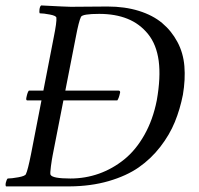

<svg xmlns="http://www.w3.org/2000/svg" viewBox="-26 -666 714 689"><path d="M246.1 -533.2 163.1 -109.4Q160.2 -95.2 156.7 -69.1Q153.3 -43 155.3 -39.1Q161.6 -25.4 226.6 -25.4Q279.8 -25.4 328.9 -42.7Q377.9 -60.1 419.7 -93.8Q461.4 -127.4 492.2 -181.9Q522.9 -236.3 536.6 -305.7Q551.3 -388.7 543.5 -447.5Q535.6 -506.3 505.4 -543.7Q475.1 -581.1 431.4 -598.6Q387.7 -616.2 330.1 -616.2Q270 -616.2 264.6 -605.5Q256.8 -589.8 246.1 -533.2ZM359.9 -642.6Q421.9 -642.6 472.2 -627Q522.5 -611.3 555.9 -583.3Q589.4 -555.2 610.6 -515.6Q631.8 -476.1 635.7 -428.5Q639.6 -380.9 630.4 -326.2Q620.1 -273.9 601.3 -228Q582.5 -182.1 549.3 -139.2Q516.1 -96.2 471.9 -65.4Q427.7 -34.7 363.8 -16.1Q299.8 2.4 223.1 2.9H-4.4Q-7.3 -1 -4.9 -11.2Q-2.4 -21.5 1.5 -25.4Q15.1 -25.4 39.6 -29.8Q64 -34.2 66.9 -41Q73.7 -54.7 85.4 -113.3L166.5 -530.3Q178.2 -587.9 176.3 -602.5Q175.8 -609.4 153.1 -613.8Q130.4 -618.2 116.7 -618.2Q114.3 -621.6 115.7 -632.3Q117.2 -643.1 121.6 -646.5Q214.4 -641.6 228 -641.6Q245.1 -641.6 292.2 -642.1Q339.4 -642.6 359.9 -642.6ZM77.6 -340.8H399.9Q402.8 -340.8 404.3 -338.4Q405.8 -335.9 404.8 -333Q400.9 -314 395 -305.7H71.8Q66.4 -305.7 68.8 -316.4Q72.8 -335.9 77.6 -340.8Z"/></svg>

Font: Amiri
Style: Slanted
Weight: 400
Italic angle: 9°
Designer: Khaled Hosny
Version: Version 000.107